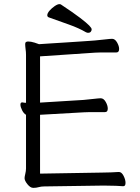

<svg xmlns="http://www.w3.org/2000/svg" viewBox="-20 -900 678 930"><path d="M424 -758Q424 -751 419.5 -746Q415 -741 407 -741Q402 -741 396 -744Q362 -764 314 -781Q266 -798 216 -816Q209 -819 209 -826Q209 -836 220 -848.5Q231 -861 245 -870.5Q259 -880 268 -880Q272 -880 274 -879Q336 -838 368 -813.5Q400 -789 412 -776.5Q424 -764 424 -758ZM576 2Q568 1 541.5 0Q515 -1 489 -1H473L195 3Q179 3 167.5 6.5Q156 10 141 10Q127 10 113 -7.5Q99 -25 99 -37Q99 -44 102.5 -58Q106 -72 106 -84V-344Q95 -350 87 -366Q79 -382 79 -393Q79 -404 87 -404H89Q93 -403 97.5 -402.5Q102 -402 106 -402V-604Q106 -620 106 -634.5Q106 -649 104 -661Q103 -670 102.5 -675.5Q102 -681 102 -685Q102 -695 107 -697Q112 -699 116 -699Q130 -699 147.5 -693.5Q165 -688 169 -686Q195 -688 229.5 -690Q264 -692 301 -694.5Q338 -697 369.5 -699Q401 -701 420.5 -702.5Q440 -704 440 -704Q463 -706 488.5 -709Q514 -712 523 -712Q537 -712 547 -694.5Q557 -677 557 -663Q557 -646 544 -646H502Q487 -646 471 -646Q455 -646 441 -645L174 -627V-403L385 -416Q408 -418 433.5 -421Q459 -424 468 -424Q482 -424 492 -406.5Q502 -389 502 -374Q502 -357 489 -357H447Q432 -357 416 -357Q400 -357 386 -356L174 -344V-59L472 -64Q494 -64 517 -65Q540 -66 555 -67H556Q569 -67 578.5 -48.5Q588 -30 588 -14Q588 2 577 2Z"/></svg>

Font: Moon Stars Kai T
Style: Regular
Weight: 400
Designer: GuiWonder
Version: Version 1.101